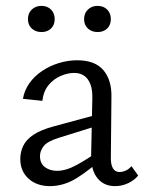

<svg xmlns="http://www.w3.org/2000/svg" viewBox="-20 -627 490 653"><path d="M371 6Q333 6 311 -21.5Q289 -49 290 -101L294 -290Q295 -321 287.5 -340.5Q280 -360 266 -369.5Q252 -379 232 -379Q211 -379 187 -369Q163 -359 145.5 -338Q128 -317 124 -284L58 -291Q63 -320 80 -344Q97 -368 123 -385.5Q149 -403 180 -412.5Q211 -422 243 -422Q303 -422 331.5 -388.5Q360 -355 359 -298L357 -88Q357 -66 364.5 -54Q372 -42 386 -42Q397 -42 408 -47Q419 -52 427 -62L450 -30Q437 -14 416 -4Q395 6 371 6ZM150 6Q105 6 77 -19.5Q49 -45 49 -86Q49 -110 59 -131Q69 -152 93.5 -168.5Q118 -185 162 -197L328 -242L333 -206L179 -158Q141 -146 128.5 -130Q116 -114 116 -96Q116 -71 133 -58.5Q150 -46 174 -46Q204 -46 240 -65.5Q276 -85 320 -116L331 -92Q288 -51 243 -22.5Q198 6 150 6ZM121 -518Q101 -518 88 -530Q75 -542 75 -562Q75 -582 88 -594.5Q101 -607 121 -607Q141 -607 153.5 -594.5Q166 -582 166 -562Q166 -542 153.5 -530Q141 -518 121 -518ZM312 -518Q292 -518 279 -530Q266 -542 266 -562Q266 -582 279 -594.5Q292 -607 312 -607Q332 -607 344.5 -594.5Q357 -582 357 -562Q357 -542 344.5 -530Q332 -518 312 -518Z"/></svg>

Font: Ysabeau Office
Style: Regular
Weight: 400
Designer: Christian Thalmann (Catharsis Fonts)
Version: Version 2.001;gftools[0.9.30]; featfreeze: tnum,lnum,ss02